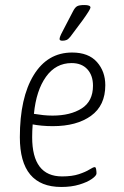

<svg xmlns="http://www.w3.org/2000/svg" viewBox="-20 -738 494 764"><path d="M224 6Q59 6 59 -192Q59 -349 114 -439Q169 -529 267 -529Q332 -529 365.5 -491.5Q399 -454 399 -399Q399 -318 342 -277Q285 -236 190 -236Q167 -236 146 -238Q125 -240 110 -243Q108 -217 108 -192Q108 -36 227 -36Q267 -36 294 -45Q321 -54 336 -63.5Q351 -73 357 -73Q361 -73 362.5 -64.5Q364 -56 364 -48Q364 -39 345.5 -26Q327 -13 295.5 -3.5Q264 6 224 6ZM189 -278Q260 -278 305 -306.5Q350 -335 350 -397Q350 -438 327.5 -462.5Q305 -487 265 -487Q202 -487 163 -432.5Q124 -378 115 -285Q133 -282 151.5 -280Q170 -278 189 -278ZM228 -576Q217 -576 217 -583Q217 -589 223 -601.5Q229 -614 233 -621L270 -692Q278 -708 286.5 -713Q295 -718 316 -718Q340 -718 340 -708Q340 -701 310 -659L260 -592Q252 -582 245 -579Q238 -576 228 -576Z"/></svg>

Font: Asap Condensed Condensed ExtraLight
Style: Italic
Weight: 200
Width: 3
Italic angle: -6°
Designer: Pablo Cosgaya
Foundry: Omnibus-Type
Version: Version 3.001; ttfautohint (v1.8.4.7-5d5b)